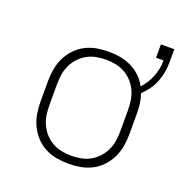

<svg xmlns="http://www.w3.org/2000/svg" viewBox="-118 -748 836 864"><g transform="rotate(20 300.0 -315.5)"><path d="M300 8Q271 8 242.5 3Q214 -2 188 -15.5Q162 -29 142 -50.5Q122 -72 109.5 -98Q97 -124 92 -152.5Q87 -181 87 -210V-310Q87 -339 92 -367.5Q97 -396 109.5 -422Q122 -448 142 -469.5Q162 -491 188 -504.5Q214 -518 242.5 -523Q271 -528 300 -528Q328 -528 355.5 -523Q383 -518 408 -506Q433 -494 453.5 -474.5Q474 -455 487 -430Q514 -459 529 -497Q544 -535 544 -575H508V-639H572V-575Q572 -551 567.5 -527Q563 -503 554 -480.5Q545 -458 531 -438.5Q517 -419 499 -402Q507 -380 510 -356.5Q513 -333 513 -310V-210Q513 -181 508 -152.5Q503 -124 490.5 -98Q478 -72 458 -50.5Q438 -29 412 -15.5Q386 -2 357.5 3Q329 8 300 8ZM300 -30Q323 -30 346.5 -34.5Q370 -39 390.5 -50.5Q411 -62 427 -79.5Q443 -97 453 -118.5Q463 -140 466.5 -163.5Q470 -187 470 -210V-310Q470 -333 466.5 -356.5Q463 -380 453 -401.5Q443 -423 427 -440.5Q411 -458 390.5 -469.5Q370 -481 346.5 -485.5Q323 -490 300 -490Q277 -490 253.5 -485.5Q230 -481 209.5 -469.5Q189 -458 173 -440.5Q157 -423 147 -401.5Q137 -380 133.5 -356.5Q130 -333 130 -310V-210Q130 -187 133.5 -163.5Q137 -140 147 -118.5Q157 -97 173 -79.5Q189 -62 209.5 -50.5Q230 -39 253.5 -34.5Q277 -30 300 -30Z"/></g></svg>

Font: Iosevka SS04 XLt Ex
Style: Regular
Weight: 200
Width: 7
Monospace: yes
Designer: Belleve Invis
Foundry: Belleve Invis
Version: Version 19.0.0; ttfautohint (v1.8.4)